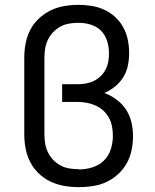

<svg xmlns="http://www.w3.org/2000/svg" viewBox="-20 -763 640 791"><path d="M305 8Q275 8 245.5 3Q216 -2 189 -14.5Q162 -27 140 -48Q118 -69 104.5 -95.5Q91 -122 85.5 -151Q80 -180 80 -210V-525Q80 -555 85.5 -584Q91 -613 104.5 -639.5Q118 -666 140 -686.5Q162 -707 188.5 -720Q215 -733 244.5 -738Q274 -743 304 -743Q304 -743 304 -743Q304 -743 304 -743Q331 -743 358.5 -738.5Q386 -734 410.5 -722.5Q435 -711 455 -692.5Q475 -674 488 -650Q501 -626 506.5 -599Q512 -572 512 -545Q512 -519 507 -493.5Q502 -468 488.5 -446Q475 -424 454.5 -407Q434 -390 410 -380Q437 -370 460.5 -352.5Q484 -335 499.5 -311Q515 -287 521.5 -259Q528 -231 528 -202Q528 -173 522 -144Q516 -115 502 -90Q488 -65 466 -45Q444 -25 418 -13Q392 -1 363 3.5Q334 8 305 8ZM305 -65Q333 -65 360.5 -73.5Q388 -82 408 -101.5Q428 -121 436.5 -148Q445 -175 445 -203Q445 -223 441.5 -242Q438 -261 429 -277.5Q420 -294 406 -307Q392 -320 374.5 -328Q357 -336 338 -339.5Q319 -343 300 -343H236V-416H300Q317 -416 334 -419Q351 -422 366.5 -429.5Q382 -437 394.5 -449Q407 -461 415 -476.5Q423 -492 426 -509Q429 -526 429 -543Q429 -569 421.5 -593.5Q414 -618 396.5 -636Q379 -654 354 -661.5Q329 -669 304 -669Q285 -669 266 -666Q247 -663 230 -654Q213 -645 199.5 -631Q186 -617 177.5 -599.5Q169 -582 166 -563Q163 -544 163 -525V-210Q163 -191 166 -172Q169 -153 177.5 -135.5Q186 -118 199.5 -104Q213 -90 230 -81Q247 -72 266 -69Q285 -66 304 -66Q305 -66 305 -65.5Q305 -65 305 -65Z"/></svg>

Font: Iosevka SS04 Extended
Style: Regular
Weight: 400
Width: 7
Monospace: yes
Designer: Belleve Invis
Foundry: Belleve Invis
Version: Version 19.0.0; ttfautohint (v1.8.4)